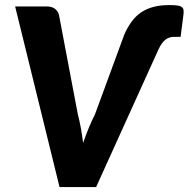

<svg xmlns="http://www.w3.org/2000/svg" viewBox="-20 -754 760 774"><path d="M481 -614.5Q494 -644.5 510.8 -667Q527.5 -689.5 549.2 -704.2Q571 -719 598.8 -726.2Q626.5 -733.5 662 -733.5Q682 -733.5 694 -732Q706 -730.5 712.2 -726Q718.5 -721.5 719.8 -714Q721 -706.5 719.5 -694.5L708 -605.5H682.5Q661.5 -605.5 646.5 -593.8Q631.5 -582 619 -555L367.5 0H220L41 -728H168.5Q189.5 -728 202 -718.2Q214.5 -708.5 218 -692.5L294 -292Q300.5 -268 305.8 -238.8Q311 -209.5 315 -178Q326 -209.5 338 -238.8Q350 -268 362.5 -292Z"/></svg>

Font: Lato ExtraBold
Style: Italic
Weight: 800
Italic angle: -7°
Designer: Lukasz Dziedzic with Adam Twardoch and Botio Nikoltchev
Foundry: tyPoland Lukasz Dziedzic
Version: Version 2.015; 2015-08-06; http://www.latofonts.com/